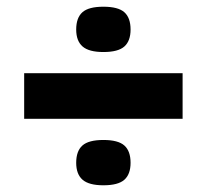

<svg xmlns="http://www.w3.org/2000/svg" viewBox="-20 -600 616 572"><path d="M207 -115Q207 -150 225.5 -166.5Q244 -183 288 -183Q332 -183 350.5 -166.5Q369 -150 369 -115Q369 -81 350.5 -64.5Q332 -48 288 -48Q245 -48 226 -64.5Q207 -81 207 -115ZM207 -512Q207 -547 225.5 -563.5Q244 -580 288 -580Q332 -580 350.5 -563.5Q369 -547 369 -512Q369 -478 350.5 -461.5Q332 -445 288 -445Q245 -445 226 -461.5Q207 -478 207 -512ZM52 -246V-382H524V-246Z"/></svg>

Font: Georama SemiExpanded
Style: Bold
Weight: 700
Width: 6
Designer: Jean-Baptiste Levee
Foundry: Production Type
Version: Version 1.001